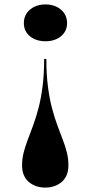

<svg xmlns="http://www.w3.org/2000/svg" viewBox="-20 -635 410 870"><path d="M185 215Q140 215 110 189Q80 163 80 114Q80 85 87 57Q94 29 105.5 -1Q117 -31 130 -66.5Q143 -102 154.5 -145.5Q166 -189 173 -244Q180 -299 180 -368H190Q190 -299 197 -244Q204 -189 215.5 -145.5Q227 -102 240 -67Q253 -32 264.5 -2Q276 28 283 56Q290 84 290 114Q290 163 260 189Q230 215 185 215ZM186 -615Q214 -615 236 -604.5Q258 -594 271 -575Q284 -556 284 -530Q284 -505 271 -486.5Q258 -468 236 -458Q214 -448 186 -448Q158 -448 136 -458Q114 -468 101 -486.5Q88 -505 88 -530Q88 -556 101 -575Q114 -594 136 -604.5Q158 -615 186 -615Z"/></svg>

Font: Kalnia Thin
Style: Bold
Weight: 700
Version: Version 1.105